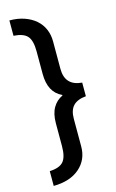

<svg xmlns="http://www.w3.org/2000/svg" viewBox="-131 -759 586 966"><g transform="rotate(-15 162.5 -276.0)"><path d="M23 -707Q66 -707 100.5 -695Q135 -683 159 -662Q183 -641 195.5 -612Q208 -583 208 -549V-405Q208 -317 296 -310V-239Q251 -235 229.5 -212.5Q208 -190 208 -145V-1Q208 68 158.5 111Q109 154 23 155V78Q74 76 94.5 52.5Q115 29 115 -28V-146Q115 -196 133 -227Q151 -258 183 -273V-276Q115 -307 115 -404V-521Q115 -578 94.5 -601Q74 -624 23 -627Z"/></g></svg>

Font: Mukta Vaani SemiBold
Style: Regular
Weight: 600
Designer: Noopur Datye, Girish Dalvi, Yashodeep Gholap, Pallavi Karambelkar
Foundry: Ek Type
Version: Version 2.538;PS 1.000;hotconv 16.6.51;makeotf.lib2.5.65220;